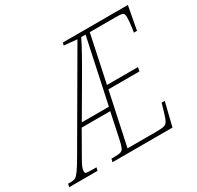

<svg xmlns="http://www.w3.org/2000/svg" viewBox="-215 -891 1095 1067"><g transform="rotate(-30 332.5 -357.0)"><path d="M-57 -20H-39Q-21 -20 -11 -25Q-1 -30 15 -51.5Q31 -73 61 -125L389 -689L305 -697L310 -714H727L699 -564H679Q683 -585 686 -613.5Q689 -642 689 -656Q689 -672 685.5 -678.5Q682 -685 671 -687Q660 -689 632 -689H468L404 -387H603L598 -362H399L327 -25H508Q547 -25 561.5 -29Q576 -33 584.5 -48Q593 -63 605 -105L618 -150H638L601 0H216L221 -20H231Q266 -20 279.5 -24Q293 -28 299.5 -42.5Q306 -57 314 -96L347 -252H164L84 -112Q63 -76 57.5 -61Q52 -46 52 -36Q52 -28 54.5 -25Q57 -22 68.5 -21Q80 -20 98 -20H125L120 0H-62ZM353 -277 441 -689H413Q386 -631 298 -481L179 -277Z"/></g></svg>

Font: Noto Serif CondThin
Style: Italic
Weight: 250
Width: 3
Italic angle: -12°
Designer: Monotype Design Team
Foundry: Monotype Imaging Inc.
Version: Version 1.001